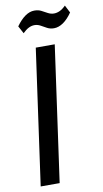

<svg xmlns="http://www.w3.org/2000/svg" viewBox="-98 -932 526 977"><g transform="rotate(-10 165.5 -443.5)"><path d="M226 -700 128 0H30L128 -700ZM59 -822Q82 -854 105.5 -870.5Q129 -887 153 -887Q174 -887 189 -879Q204 -871 219 -863Q234 -855 250 -855Q265 -855 280 -862Q295 -869 311 -885L331 -846Q309 -814 285 -797.5Q261 -781 237 -781Q217 -781 201.5 -789.5Q186 -798 171.5 -806Q157 -814 141 -814Q126 -814 111 -806.5Q96 -799 80 -783Z"/></g></svg>

Font: Pathway Extreme Condensed Medium
Style: Italic
Weight: 500
Width: 3
Italic angle: -8°
Version: Version 1.001;gftools[0.9.26]